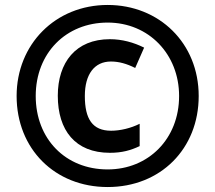

<svg xmlns="http://www.w3.org/2000/svg" viewBox="-20 -744 868 774"><path d="M414 10C627 10 781 -144 781 -357C781 -570 622 -724 414 -724C203 -724 47 -565 47 -357C47 -144 201 10 414 10ZM414 -61C244 -61 124 -184 124 -357C124 -530 246 -653 414 -653C580 -653 702 -525 702 -357C702 -184 578 -61 414 -61ZM423 -128C472 -128 507 -138 543 -155V-245C507 -227 464 -217 428 -217C353 -217 322 -264 322 -357C322 -445 361 -496 427 -496C460 -496 491 -487 525 -470L561 -552C519 -573 472 -586 423 -586C285 -586 213 -492 213 -358C213 -219 283 -128 423 -128Z"/></svg>

Font: Noto Sans Gurmukhi ExtraBold
Style: Regular
Weight: 800
Designer: Jelle Bosma - Monotype Design Team
Foundry: Monotype Imaging Inc.
Version: Version 2.004